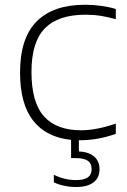

<svg xmlns="http://www.w3.org/2000/svg" viewBox="-20 -568 522 790"><path d="M109.5 -272Q109.5 -147 160.8 -89.5Q212 -32 313.5 -32Q377 -32 456.5 -59.5V-17.5Q384 9 309 9H304.5V55Q345 57 367.2 76Q389.5 95 389.5 128.5Q389.5 164 364.2 182.8Q339 201.5 293.5 201.5Q269 201.5 243.8 196.2Q218.5 191 201.5 182V151Q245.5 173 293 173Q325 173 341 162Q357 151 357 127.5Q357 104 340.8 93.2Q324.5 82.5 292 82.5H272.5V7.5Q170 -3 116.2 -71.8Q62.5 -140.5 62.5 -270Q62.5 -411 130.8 -479.8Q199 -548.5 330.5 -548.5Q363 -548.5 395.8 -544Q428.5 -539.5 456.5 -531V-489Q424.5 -498 394.8 -502.8Q365 -507.5 332 -507.5Q219.5 -507.5 164.5 -451.2Q109.5 -395 109.5 -272Z"/></svg>

Font: Encode Sans Expanded ExtraLight
Style: Regular
Weight: 275
Width: 7
Designer: Multiple Designers
Foundry: Impallari Type
Version: Version 2.000